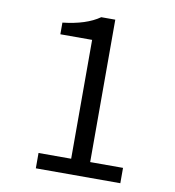

<svg xmlns="http://www.w3.org/2000/svg" viewBox="-82 -803 797 875"><g transform="rotate(10 317.0 -365.0)"><path d="M146 -621V-675Q255 -687 316 -730H381V-71H533V0H142V-71H293V-621Z"/></g></svg>

Font: Sintony
Style: Regular
Weight: 400
Version: Version 001.001